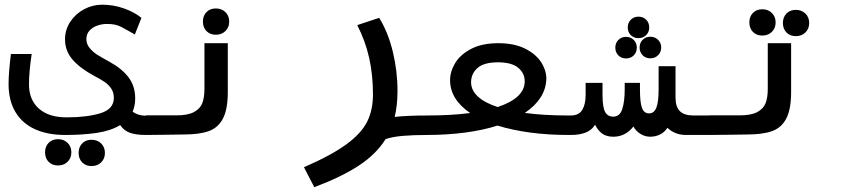

<svg xmlns="http://www.w3.org/2000/svg" viewBox="-20 -575 3640 818"><path d="M16.5 -217.5Q16.5 -263.5 26.5 -345H115Q103.5 -269 103.5 -215.5Q103.5 -150 145.5 -112.5Q187.5 -75 263.5 -75Q350.5 -75 407.8 -92.5Q465 -110 465 -158Q465 -181 454 -197.5Q443 -214 426.2 -225.5Q409.5 -237 380 -252.5Q321.5 -284 289.2 -321Q257 -358 257 -407.5Q257 -448 279.2 -482Q301.5 -516 338 -535.5Q374.5 -555 415 -555Q463.5 -555 508 -539.2Q552.5 -523.5 582.5 -499L554.5 -428L533.5 -440Q509.5 -454 497 -460.2Q484.5 -466.5 470.2 -469.8Q456 -473 435.5 -473Q414.5 -473 394.5 -466Q374.5 -459 361.2 -444.5Q348 -430 348 -408.5Q348 -387 362.2 -370Q376.5 -353 394 -342Q411.5 -331 447 -311.5Q500.5 -282 528.2 -244.8Q556 -207.5 556 -155.5Q556 -125 545 -99Q569 -82 601.5 -82V0Q560 0 534.2 -9Q508.5 -18 492 -42Q451.5 -17.5 392.2 -8.8Q333 0 258 0Q183 0 129 -24.5Q75 -49 45.8 -97.8Q16.5 -146.5 16.5 -217.5ZM172 74Q172 49 187.2 33.5Q202.5 18 227 18Q252 18 268 33.8Q284 49.5 284 74Q284 98.5 268 114.2Q252 130 227 130Q202.5 130 187.2 114.5Q172 99 172 74ZM315 76.5Q315 51.5 330.2 36Q345.5 20.5 370 20.5Q395 20.5 411 36.2Q427 52 427 76.5Q427 101 411 116.8Q395 132.5 370 132.5Q345.5 132.5 330.2 117Q315 101.5 315 76.5Z M601.5 -83.5H731.5Q780 -83.5 806.2 -97.5Q832.5 -111.5 841.8 -135.5Q851 -159.5 851 -196V-391H950.5V-183.5Q950.5 -108.5 929.5 -69.2Q908.5 -30 868.5 -16Q828.5 -2 762.5 -2L693.5 -1L601.5 0ZM844.5 -483Q844.5 -508 859.8 -523.5Q875 -539 899.5 -539Q924.5 -539 940.5 -523.2Q956.5 -507.5 956.5 -483Q956.5 -458.5 940.5 -442.8Q924.5 -427 899.5 -427Q875 -427 859.8 -442.5Q844.5 -458 844.5 -483Z M1569 -172.5Q1569 -256 1552.8 -328.5Q1536.5 -401 1502 -468L1595.5 -499Q1633.5 -437.5 1653.5 -355Q1673.5 -272.5 1673.5 -187.5Q1673.5 -126.5 1661.5 -77Q1719 -83 1801.5 -83V0Q1740 0 1696.5 3.8Q1653 7.5 1623 17.5Q1583 81.5 1509.5 130Q1436 178.5 1319 222.5L1275 137.5Q1392 86.5 1455.5 40Q1519 -6.5 1544 -56.2Q1569 -106 1569 -172.5Z M1983 -93.5Q1897.5 -152 1897.5 -233.5Q1897.5 -270.5 1919.5 -306.8Q1941.5 -343 1987.8 -367Q2034 -391 2103 -391Q2172 -391 2218.8 -367Q2265.5 -343 2287.2 -307.2Q2309 -271.5 2307.5 -236Q2305.5 -194 2282 -158.2Q2258.5 -122.5 2216 -94Q2295 -83 2401.5 -83V0Q2316 0 2239.2 -10.2Q2162.5 -20.5 2099.5 -40Q2037 -20 1960.2 -10Q1883.5 0 1798.5 0V-83Q1903 -83 1983 -93.5ZM2100 -119Q2156.5 -137.5 2186 -165Q2215.5 -192.5 2215.5 -228.5Q2215.5 -263 2187.8 -286.2Q2160 -309.5 2101.5 -309.5Q2041.5 -309.5 2014.2 -285.2Q1987 -261 1987 -224.5Q1987 -190.5 2016 -163.8Q2045 -137 2100 -119Z M2515.5 -43.5Q2500 -19.5 2474 -9.8Q2448 0 2413.5 0H2400V-83H2412Q2446.5 -83 2460.8 -107Q2475 -131 2475 -170V-222H2547V-171Q2547 -118.5 2558 -98.2Q2569 -78 2592.5 -78Q2620.5 -78 2631 -110Q2641.5 -142 2641.5 -193.5V-222H2706.5V-193.5Q2706.5 -139 2715 -115.5Q2723.5 -92 2745.5 -92Q2766.5 -92 2776.2 -115.8Q2786 -139.5 2786 -195.5V-293H2858V-159.5Q2858 -120 2876.5 -101.5Q2895 -83 2934.5 -83H3002V0H2903Q2855.5 0 2823.5 -30.5Q2811 -11 2791.5 -1.8Q2772 7.5 2750.5 7.5Q2729 7.5 2709.5 -4Q2690 -15.5 2678.5 -36Q2663 -15.5 2641.2 -4Q2619.5 7.5 2593 7.5Q2564.5 7.5 2546 -5.5Q2527.5 -18.5 2515.5 -43.5ZM2654.5 -458Q2654.5 -478 2667.5 -491Q2680.5 -504 2700 -504Q2720 -504 2733 -491Q2746 -478 2746 -458Q2746 -438.5 2733 -425.5Q2720 -412.5 2700 -412.5Q2680.5 -412.5 2667.5 -425.2Q2654.5 -438 2654.5 -458ZM2601.5 -372Q2601.5 -392 2614.5 -405Q2627.5 -418 2647 -418Q2667 -418 2680 -404.8Q2693 -391.5 2693 -372Q2693 -352 2680 -339Q2667 -326 2647 -326Q2627.5 -326 2614.5 -339Q2601.5 -352 2601.5 -372ZM2705 -372.5Q2705 -392.5 2718 -405.5Q2731 -418.5 2750.5 -418.5Q2770.5 -418.5 2783.8 -405.2Q2797 -392 2797 -372.5Q2797 -353 2783.8 -339.8Q2770.5 -326.5 2750.5 -326.5Q2731 -326.5 2718 -339.5Q2705 -352.5 2705 -372.5Z M3001.5 -83.5H3131.5Q3180 -83.5 3206.2 -97.5Q3232.5 -111.5 3241.8 -135.5Q3251 -159.5 3251 -196V-391H3350.5V-183.5Q3350.5 -108.5 3329.5 -69.2Q3308.5 -30 3268.5 -16Q3228.5 -2 3162.5 -2L3093.5 -1L3001.5 0ZM3172.5 -479.5Q3172.5 -504.5 3187.8 -520Q3203 -535.5 3227.5 -535.5Q3252.5 -535.5 3268.5 -519.8Q3284.5 -504 3284.5 -479.5Q3284.5 -455 3268.5 -439.2Q3252.5 -423.5 3227.5 -423.5Q3203 -423.5 3187.8 -439Q3172.5 -454.5 3172.5 -479.5ZM3315.5 -477Q3315.5 -502 3330.8 -517.5Q3346 -533 3370.5 -533Q3395.5 -533 3411.5 -517.2Q3427.5 -501.5 3427.5 -477Q3427.5 -452.5 3411.5 -436.8Q3395.5 -421 3370.5 -421Q3346 -421 3330.8 -436.5Q3315.5 -452 3315.5 -477Z"/></svg>

Font: JuliaMono Medium
Style: Regular
Weight: 500
Monospace: yes
Designer: cormullion
Foundry: corm
Version: Version 0.054; ttfautohint (v1.8.4)